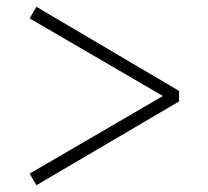

<svg xmlns="http://www.w3.org/2000/svg" viewBox="-20 -640 611 564"><path d="M506 -373 87 -620 67 -586 474 -349V-367L67 -130L87 -96L506 -342Z"/></svg>

Font: Source Han Serif CN VF
Style: Regular
Weight: 250
Designer: Ryoko NISHIZUKA 西塚涼子 (kana & ideographs); Frank Grießhammer (Latin, Greek & Cyrillic); Wenlong ZHANG 张文龙 (bopomofo); San
Foundry: Adobe
Version: Version 2.002;hotconv 1.1.0;makeotfexe 2.6.0